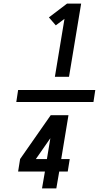

<svg xmlns="http://www.w3.org/2000/svg" viewBox="-20 -870 616 1060"><path d="M283 -446H361L428 -850H350L250 -774L288 -730L336 -766ZM70 -307H496L506 -373H80ZM212 170H291L307 77H354L365 8H318L358 -234H260L91 8L80 77H228ZM178 8 258 -107 239 8Z"/></svg>

Font: Iosevka Sparkle Medium
Style: Italic
Weight: 500
Italic angle: -9°
Designer: Belleve Invis
Foundry: Belleve Invis
Version: Version 4.5.0; ttfautohint (v1.8.3)